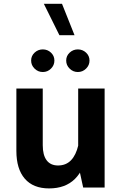

<svg xmlns="http://www.w3.org/2000/svg" viewBox="-20 -1009 654 1033"><path d="M381 -819.6 313.5 -988.7H215.8L299.6 -819.6ZM542.9 -532.8H400.6V-123.5L427.5 0H542.9ZM68.1 -197.3Q68.1 -100 113.3 -47.7Q158.6 4.7 244.1 4.7Q331.4 4.7 383 -46.2Q434.6 -97.1 457.1 -204.8L401.3 -227.7Q388.9 -174.4 361.9 -146.6Q334.8 -118.7 292.2 -118.7Q251.9 -118.7 230.9 -146.7Q210 -174.6 210 -227.6V-532.8H68.1ZM147.5 -683.2Q147.5 -658 166.1 -639.8Q184.7 -621.5 210.3 -621.5Q236 -621.5 254.3 -639.8Q272.7 -658 272.7 -683.2Q272.7 -708.4 254.3 -725.8Q236 -743.2 210.3 -743.2Q184.7 -743.2 166.1 -725.8Q147.5 -708.4 147.5 -683.2ZM336.1 -683.2Q336.1 -658 354.7 -639.8Q373.3 -621.5 398.8 -621.5Q424.5 -621.5 443.1 -639.8Q461.6 -658 461.6 -683.2Q461.6 -708.4 443.1 -725.8Q424.5 -743.2 398.8 -743.2Q373.3 -743.2 354.7 -725.8Q336.1 -708.4 336.1 -683.2Z"/></svg>

Font: Estedad-FD VF
Style: Regular
Weight: 100
Designer: Amin Abedi
Version: Version 7.3